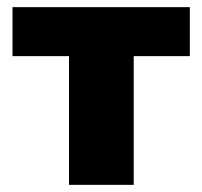

<svg xmlns="http://www.w3.org/2000/svg" viewBox="-20 -517 566 537"><path d="M511 -360H354V0H173V-360H15V-497H511Z"/></svg>

Font: Ezarion Extra Bold
Style: Regular
Weight: 800
Designer: Natanael Gama
Version: Version 1.001;PS 001.001;hotconv 1.0.70;makeotf.lib2.5.58329